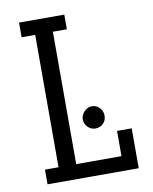

<svg xmlns="http://www.w3.org/2000/svg" viewBox="-84 -813 697 877"><g transform="rotate(-10 264.0 -375.0)"><path d="M65 0V-68H128V-682H65V-750H275V-682H210V-68H420V-185H488V0ZM376 -264Q376 -242 361.5 -227.5Q347 -213 325 -213Q305 -213 290 -228Q275 -243 275 -264Q275 -284 290.5 -300Q306 -316 326 -316Q347 -316 361.5 -300.5Q376 -285 376 -264Z"/></g></svg>

Font: Kelly Slab
Style: Regular
Weight: 400
Designer: Denis Masharov
Foundry: Denis Masharov
Version: Version 1.001